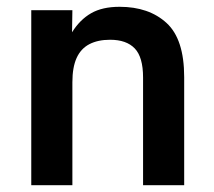

<svg xmlns="http://www.w3.org/2000/svg" viewBox="-20 -545 629 565"><path d="M193 0H72V-515H193L192 -450Q215 -487 248 -506Q281 -525 332 -525Q418 -525 470 -477.5Q522 -430 522 -318V0H401V-317Q401 -377 376.5 -402.5Q352 -428 304 -428Q268 -428 243 -415Q218 -402 205.5 -374.5Q193 -347 193 -303Z"/></svg>

Font: 42dot Sans Light
Style: Bold
Weight: 700
Version: Version 1.000